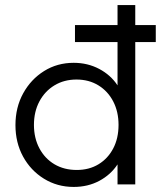

<svg xmlns="http://www.w3.org/2000/svg" viewBox="-20 -728 635 758"><path d="M271 10Q206 10 153.5 -22.5Q101 -55 71 -110Q41 -165 41 -234Q41 -304 71.5 -359.5Q102 -415 154 -447.5Q206 -480 271 -480Q326 -480 371.5 -456Q417 -432 444 -391V-708H514V0H444V-79Q417 -38 372 -14Q327 10 271 10ZM283 -57Q332 -57 369 -79.5Q406 -102 427 -142Q448 -182 448 -235Q448 -287 427 -327.5Q406 -368 368.5 -391Q331 -414 282 -414Q233 -414 195 -391Q157 -368 135.5 -327.5Q114 -287 114 -235Q114 -183 135.5 -142.5Q157 -102 195 -79.5Q233 -57 283 -57ZM276 -562V-629H595V-562Z"/></svg>

Font: Outfit Light
Style: Regular
Weight: 300
Designer: Rodrigo Fuenzalida
Foundry: fragTYPE
Version: Version 1.100; ttfautohint (v1.8.4.7-5d5b)